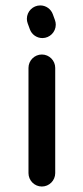

<svg xmlns="http://www.w3.org/2000/svg" viewBox="-20 -575 302 701"><path d="M181.6 57.1V-327.1C181.6 -354 159.7 -376 132.8 -376C106 -376 84 -354 84 -327.1V57.1C84 84 106 106 132.8 106C159.7 106 181.6 84 181.6 57.1ZM180.7 -501.5 172.9 -522.9C166 -542 147.9 -555.2 127 -555.2C100.1 -555.2 78.1 -533.2 78.1 -506.3C78.1 -500.5 79.1 -495.1 81.1 -489.7L88.9 -468.3C95.7 -449.2 113.8 -436 134.8 -436C161.6 -436 183.6 -458 183.6 -484.9C183.6 -490.7 182.6 -496.1 180.7 -501.5Z"/></svg>

Font: Velvelyne Book
Style: Bold
Weight: 700
Designer: Manon Van der Borght et Mariel Nils
Foundry: Velvetyne
Version: Version 1.070;Glyphs 3.3.1 (3343)